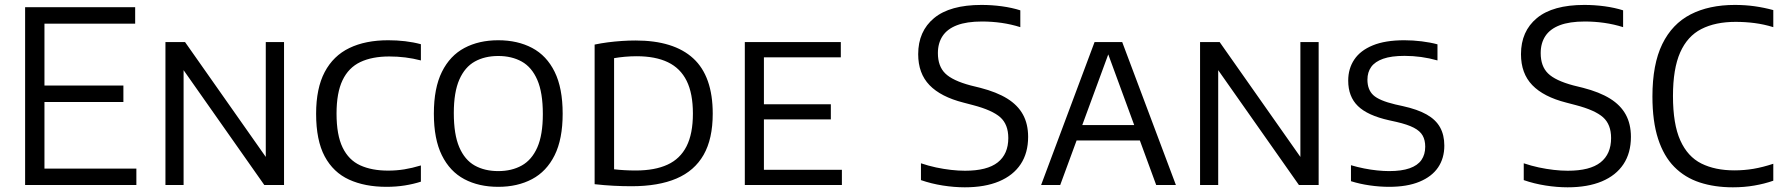

<svg xmlns="http://www.w3.org/2000/svg" viewBox="-20 -770 7420 799"><path d="M84.5 0V-740H542.5V-671.5H165V-68.5H547.5V0ZM135.5 -345.5V-414H493.5V-345.5Z M668.5 0V-595H750L1102.5 -93.5H1086V-595H1162V0H1080L727.5 -501.5H744V0Z M1588.5 7.5Q1498.5 7.5 1432.8 -22.5Q1367 -52.5 1331.2 -119.2Q1295.5 -186 1295.5 -296.5Q1295.5 -402.5 1331.2 -470.2Q1367 -538 1434 -570.2Q1501 -602.5 1595.5 -602.5Q1631.5 -602.5 1665.8 -598.5Q1700 -594.5 1731.5 -586V-518.5Q1699 -527 1666.5 -531Q1634 -535 1600 -535Q1528.5 -535 1479.5 -511.8Q1430.5 -488.5 1405.5 -436.2Q1380.5 -384 1380.5 -297.5Q1380.5 -208 1405.8 -156Q1431 -104 1479 -82Q1527 -60 1595 -60Q1629.5 -60 1662.2 -65.2Q1695 -70.5 1731.5 -81.5V-14Q1700.5 -4 1664.2 1.8Q1628 7.5 1588.5 7.5Z M2053.5 7.5Q1972.5 7.5 1912.2 -24.5Q1852 -56.5 1818.8 -123.8Q1785.5 -191 1785.5 -297Q1785.5 -403.5 1819 -471Q1852.5 -538.5 1912.8 -570.5Q1973 -602.5 2053.5 -602.5Q2134 -602.5 2194.5 -570.5Q2255 -538.5 2288.2 -471Q2321.5 -403.5 2321.5 -297Q2321.5 -191 2288 -123.8Q2254.5 -56.5 2194 -24.5Q2133.5 7.5 2053.5 7.5ZM2053.5 -58Q2109.5 -58 2151.2 -81.2Q2193 -104.5 2216 -156.5Q2239 -208.5 2239 -295.5Q2239 -384.5 2216 -437.5Q2193 -490.5 2151.2 -513.8Q2109.5 -537 2053.5 -537Q1997.5 -537 1956 -514Q1914.5 -491 1891.5 -438.8Q1868.5 -386.5 1868.5 -299.5Q1868.5 -210.5 1891.2 -157.5Q1914 -104.5 1955.5 -81.2Q1997 -58 2053.5 -58Z M2608 5Q2571.5 5 2533 3Q2494.5 1 2454.5 -3.5V-584.5Q2480.5 -590 2509.2 -593.8Q2538 -597.5 2567.5 -599.5Q2597 -601.5 2624.5 -601.5Q2784 -601.5 2865 -527Q2946 -452.5 2946 -297Q2946 -192 2908 -125.5Q2870 -59 2795 -27Q2720 5 2608 5ZM2626 -60.5Q2705 -60.5 2757.8 -84.8Q2810.5 -109 2837 -161.2Q2863.5 -213.5 2863.5 -297.5Q2863.5 -381 2837.5 -433.5Q2811.5 -486 2759.5 -511Q2707.5 -536 2629.5 -536Q2605.5 -536 2580.5 -533.8Q2555.5 -531.5 2535.5 -528V-65.5Q2556.5 -63 2578.8 -61.8Q2601 -60.5 2626 -60.5Z M3079.5 0V-595H3479V-531.5H3159V-63.5H3483.5V0ZM3129.5 -273V-336H3437.5V-273Z M3995 9.5Q3951 9.5 3903.2 2Q3855.5 -5.5 3812.5 -20.5V-90.5Q3843.5 -80 3875.2 -73.2Q3907 -66.5 3937.5 -63Q3968 -59.5 3996 -59.5Q4088 -59.5 4132 -94.2Q4176 -129 4176 -195.5Q4176 -252 4142.8 -281.8Q4109.5 -311.5 4029.5 -332.5L3989.5 -343Q3895 -367 3848 -415.8Q3801 -464.5 3801 -544.5Q3801 -640 3867.2 -694.8Q3933.5 -749.5 4064.5 -749.5Q4107.5 -749.5 4149.5 -743.8Q4191.5 -738 4226 -727V-657Q4188 -669 4147.8 -674.8Q4107.5 -680.5 4066.5 -680.5Q4003 -680.5 3962.5 -665Q3922 -649.5 3902.5 -620Q3883 -590.5 3883 -549Q3883 -494.5 3913.5 -464.5Q3944 -434.5 4019 -414.5L4059.5 -404.5Q4127.5 -387 4171.5 -359.8Q4215.5 -332.5 4237 -293.2Q4258.5 -254 4258.5 -200.5Q4258.5 -133.5 4227.5 -86.8Q4196.5 -40 4137.5 -15.2Q4078.5 9.5 3995 9.5Z M4312.5 0 4535 -595H4650L4873.5 0H4791.5L4586 -560H4598L4392 0ZM4434.5 -185.5 4453 -249.5H4732L4750 -185.5Z M4974 0V-595H5055.5L5408 -93.5H5391.5V-595H5467.5V0H5385.5L5033 -501.5H5049.5V0Z M5760.5 7.5Q5721.5 7.5 5679.8 1.5Q5638 -4.5 5602 -16V-82.5Q5629 -74.5 5656.8 -69Q5684.5 -63.5 5711 -60.8Q5737.5 -58 5761 -58Q5813 -58 5846.2 -69.8Q5879.5 -81.5 5895.2 -104.2Q5911 -127 5911 -159.5Q5911 -187 5900.2 -206Q5889.5 -225 5863.5 -238.5Q5837.5 -252 5792 -262.5L5760.5 -269.5Q5671 -289.5 5630.8 -328.8Q5590.5 -368 5590.5 -434.5Q5590.5 -484.5 5615.8 -522.2Q5641 -560 5692.8 -581.2Q5744.5 -602.5 5824 -602.5Q5860 -602.5 5896.2 -598Q5932.5 -593.5 5962 -585.5V-518.5Q5928.5 -528 5894.2 -532.8Q5860 -537.5 5825 -537.5Q5770 -537.5 5736 -525.5Q5702 -513.5 5686.2 -491.5Q5670.5 -469.5 5670.5 -438.5Q5670.5 -397 5694.8 -374.2Q5719 -351.5 5786 -335.5L5817.5 -328.5Q5879 -315 5917 -293.5Q5955 -272 5972.8 -240Q5990.5 -208 5990.5 -164Q5990.5 -111.5 5964.5 -73.2Q5938.5 -35 5887.2 -13.8Q5836 7.5 5760.5 7.5Z M6503.5 9.5Q6459.5 9.5 6411.8 2Q6364 -5.5 6321 -20.5V-90.5Q6352 -80 6383.8 -73.2Q6415.5 -66.5 6446 -63Q6476.5 -59.5 6504.5 -59.5Q6596.5 -59.5 6640.5 -94.2Q6684.5 -129 6684.5 -195.5Q6684.5 -252 6651.2 -281.8Q6618 -311.5 6538 -332.5L6498 -343Q6403.5 -367 6356.5 -415.8Q6309.5 -464.5 6309.5 -544.5Q6309.5 -640 6375.8 -694.8Q6442 -749.5 6573 -749.5Q6616 -749.5 6658 -743.8Q6700 -738 6734.5 -727V-657Q6696.5 -669 6656.2 -674.8Q6616 -680.5 6575 -680.5Q6511.5 -680.5 6471 -665Q6430.5 -649.5 6411 -620Q6391.5 -590.5 6391.5 -549Q6391.5 -494.5 6422 -464.5Q6452.5 -434.5 6527.5 -414.5L6568 -404.5Q6636 -387 6680 -359.8Q6724 -332.5 6745.5 -293.2Q6767 -254 6767 -200.5Q6767 -133.5 6736 -86.8Q6705 -40 6646 -15.2Q6587 9.5 6503.5 9.5Z M7191.5 9.5Q7115 9.5 7053.2 -10.8Q6991.5 -31 6947.5 -75.5Q6903.5 -120 6880 -192.5Q6856.5 -265 6856.5 -368.5Q6856.5 -502.5 6897.5 -586.5Q6938.5 -670.5 7015.2 -710Q7092 -749.5 7199.5 -749.5Q7242.5 -749.5 7281.8 -744Q7321 -738.5 7359.5 -728V-657Q7320.5 -669 7281.8 -674Q7243 -679 7202.5 -679Q7118.5 -679 7060.2 -649.2Q7002 -619.5 6972 -551.8Q6942 -484 6942 -370.5Q6942 -253.5 6972.5 -185.8Q7003 -118 7060.2 -89.5Q7117.5 -61 7197.5 -61Q7238.5 -61 7277 -67.5Q7315.5 -74 7359.5 -88.5V-18Q7322.5 -5 7280.2 2.2Q7238 9.5 7191.5 9.5Z"/></svg>

Font: Encode Sans SC
Style: Regular
Weight: 400
Version: Version 3.002